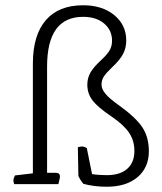

<svg xmlns="http://www.w3.org/2000/svg" viewBox="-20 -700 616 730"><path d="M278 -31 276 -140Q284 -143 291 -143Q301 -143 310 -137L330 -38Q343 -36 357.5 -35Q372 -34 386 -34Q436 -34 463.5 -58Q491 -82 491 -126Q491 -165 471 -195Q451 -225 404 -257Q352 -292 332 -318Q312 -344 312 -378Q312 -403 323.5 -423.5Q335 -444 364 -471Q388 -493 397 -509Q406 -525 406 -545Q406 -585 376 -610.5Q346 -636 296 -636Q159 -636 159 -447V-43H192Q208 -43 208 -29Q208 -23 204 -8L202 0H34Q31 -8 31 -14Q31 -22 37 -33L105 -41V-458Q105 -566 154 -623Q203 -680 296 -680Q369 -680 414.5 -642.5Q460 -605 460 -546Q460 -518 448 -495Q436 -472 406 -444Q383 -422 374.5 -408.5Q366 -395 366 -378Q366 -362 380.5 -344Q395 -326 433 -299Q497 -253 521.5 -215.5Q546 -178 546 -125Q546 -63 503 -26.5Q460 10 386 10Q338 10 297 -1Q286 -14 278 -31Z"/></svg>

Font: Scope One
Style: Regular
Weight: 400
Designer: Dalton Maag Ltd
Foundry: Dalton Maag Ltd
Version: Version 1.002; ttfautohint (v1.4.1) -l 11 -r 50 -G 50 -x 14 